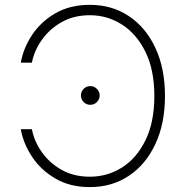

<svg xmlns="http://www.w3.org/2000/svg" viewBox="-20 -757 764 787"><path d="M65.3 -500H110.8Q120 -549 151.5 -593.6Q182.9 -638.1 232.8 -666.4Q282.7 -694.6 348.4 -694.6Q420.1 -694.6 480.1 -656.2Q540.1 -617.9 576.3 -544.2Q612.6 -470.5 612.6 -363.6Q612.6 -256 576.3 -182.2Q540.1 -108.3 480.1 -70.5Q420.1 -32.7 348.4 -32.7Q282.7 -32.7 232.8 -60.7Q182.9 -88.8 151.5 -133.3Q120 -177.9 110.8 -227.3H65.3Q75.6 -168.3 111.7 -114Q147.7 -59.7 207.4 -24.9Q267 9.9 348.4 9.9Q438.9 9.9 508.3 -36.4Q577.8 -82.7 617 -166.9Q656.2 -251.1 656.2 -363.6Q656.2 -476.6 617 -560.5Q577.8 -644.5 508.3 -690.9Q438.9 -737.2 348.4 -737.2Q267 -737.2 207.4 -702.8Q147.7 -668.3 111.7 -614Q75.6 -559.7 65.3 -500ZM350.1 -327.4Q334.2 -327.4 323 -338.6Q311.8 -349.8 311.8 -365.8Q311.8 -381.4 323 -392.8Q334.2 -404.1 350.1 -404.1Q365.8 -404.1 377.1 -392.8Q388.5 -381.4 388.5 -365.8Q388.5 -349.8 377.1 -338.6Q365.8 -327.4 350.1 -327.4Z"/></svg>

Font: Inter Extra Light BETA
Style: Regular
Weight: 200
Designer: Rasmus Andersson
Foundry: rsms
Version: Version 3.011;git-f93a4a705